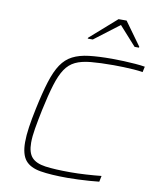

<svg xmlns="http://www.w3.org/2000/svg" viewBox="-99 -997 880 1081"><g transform="rotate(10 341.5 -457.0)"><path d="M362 8Q266 8 206.5 -2Q147 -12 119.5 -45.5Q92 -79 92 -149Q92 -187 99 -235Q106 -283 119 -344Q139 -439 159 -503Q179 -567 205 -605.5Q231 -644 269 -663.5Q307 -683 361.5 -689.5Q416 -696 494 -696Q526 -696 560.5 -694.5Q595 -693 627 -690.5Q659 -688 682 -684L675 -652Q652 -656 623 -658Q594 -660 564.5 -661Q535 -662 508 -662Q431 -662 378 -657Q325 -652 290.5 -635.5Q256 -619 233 -584.5Q210 -550 192 -491.5Q174 -433 155 -344Q142 -281 134 -234Q126 -187 126 -152Q126 -95 150.5 -68Q175 -41 229 -33.5Q283 -26 373 -26Q414 -26 463 -29Q512 -32 549 -36L542 -2Q517 1 486.5 3Q456 5 424 6.5Q392 8 362 8ZM338 -784 339 -789 490 -922H536L632 -789L631 -784H606L509 -892L367 -784Z"/></g></svg>

Font: Saira Expanded Thin
Style: Italic
Weight: 250
Width: 7
Italic angle: -12°
Designer: Hector Gatti with collaboration of the Omnibus-Type team
Foundry: Omnibus-Type
Version: Version 1.101